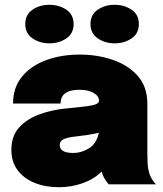

<svg xmlns="http://www.w3.org/2000/svg" viewBox="-20 -770 680 802"><path d="M226.5 12Q169.5 12 124.5 -6.2Q79.5 -24.5 53.5 -59.2Q27.5 -94 27.5 -144Q27.5 -203 61.2 -239Q95 -275 147.8 -293.5Q200.5 -312 257 -317Q337.5 -324.5 365.5 -330Q393.5 -335.5 393.5 -349.5V-350Q393.5 -368.5 371.2 -381.8Q349 -395 312 -395Q233 -395 233 -337.5H34.5Q34.5 -404.5 72 -450Q109.5 -495.5 172.8 -518.8Q236 -542 313.5 -542Q387 -542 451.2 -520Q515.5 -498 555.5 -452.8Q595.5 -407.5 595.5 -337V-130.5Q595.5 -108.5 596.5 -88Q597.5 -67.5 602.5 -50Q608 -31.5 617 -18.2Q626 -5 631.5 0H434.5Q430 -4.5 421.5 -16.5Q413 -28.5 407.5 -44Q406 -49 404.5 -53.5Q373.5 -22 325.8 -5Q278 12 226.5 12ZM286.5 -131Q319 -131 350.8 -149.8Q382.5 -168.5 393 -215.5Q369.5 -210 345 -206.2Q320.5 -202.5 297.5 -200Q263 -196.5 246.2 -188.8Q229.5 -181 229.5 -164Q229.5 -131 286.5 -131ZM186.5 -589Q146 -589 115.8 -609.8Q85.5 -630.5 85.5 -669.5Q85.5 -709 115.8 -729.5Q146 -750 186.5 -750Q226.5 -750 257 -729.5Q287.5 -709 287.5 -669.5Q287.5 -630 257 -609.5Q226.5 -589 186.5 -589ZM459 -589Q418.5 -589 388.2 -609.8Q358 -630.5 358 -669.5Q358 -709 388.2 -729.5Q418.5 -750 459 -750Q499 -750 529.5 -729.5Q560 -709 560 -669.5Q560 -630 529.5 -609.5Q499 -589 459 -589Z"/></svg>

Font: Epilogue Black
Style: Regular
Weight: 900
Designer: Tyler Finck
Foundry: Etcetera Type Co
Version: Version 2.111; ttfautohint (v1.8.3)